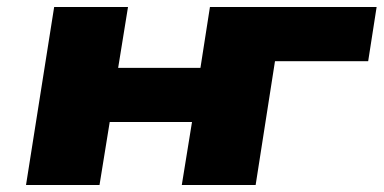

<svg xmlns="http://www.w3.org/2000/svg" viewBox="-20 -526 1091 546"><path d="M54 0 134 -506H344L316 -333H550L577 -506H1051L1027 -352H762L707 0H497L526 -179H292L263 0Z"/></svg>

Font: Nunito Sans 7pt Expanded Black
Style: Italic
Weight: 900
Width: 7
Italic angle: -9°
Designer: Vernon Adams
Foundry: Vernon Adams
Version: Version 3.101;gftools[0.9.27]